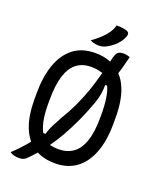

<svg xmlns="http://www.w3.org/2000/svg" viewBox="-176 -1036 1002 1209"><g transform="rotate(20 325.0 -431.5)"><path d="M538 -769Q527 -724 515 -681Q510 -665 505 -650Q536 -617 555 -569Q585 -494 585 -382V-342Q585 -224 553 -143Q521 -62 463 -21Q405 20 325 20Q252 20 200 -7Q200 -7 200 -7Q185 10 171 25Q157 40 143 53Q136 59 125 62.5Q114 66 100 66Q90 66 81.5 65Q73 64 65 62Q57 60 50 56.5Q43 53 38 49Q58 31 80.5 7.5Q103 -16 124 -41Q131 -49 137 -57Q111 -88 94 -131Q65 -206 65 -314V-354Q65 -466 94 -548Q123 -630 181 -675Q239 -720 327 -720Q386 -720 432 -701Q435 -712 437 -723Q445 -756 457 -767Q469 -778 496 -778Q504 -778 510.5 -777Q517 -776 524 -774Q531 -772 538 -769ZM156 -312Q156 -228 174 -172Q181 -151 190 -134H205Q208 -145 212 -157Q220 -179 233.5 -205Q247 -231 265 -264Q296 -314 322.5 -370Q349 -426 372 -490Q392 -549 410 -617Q394 -622 379 -625Q358 -629 332 -629Q274 -629 235 -599Q196 -569 176 -506Q156 -443 156 -344ZM466 -552H453Q453 -524 449 -495Q443 -459 432 -429Q407 -358 377 -293Q347 -228 314 -170Q286 -121 255 -78Q260 -77 266 -76Q287 -71 313 -71Q370 -71 410.5 -99Q451 -127 472.5 -188.5Q494 -250 494 -351V-368Q494 -431 487 -476Q481 -519 466 -552ZM393 -929Q408 -929 420.5 -928Q433 -927 443 -925Q453 -923 463 -920Q475 -915 477.5 -906Q480 -897 476 -886Q470 -870 461 -856Q452 -842 439.5 -829Q427 -816 412.5 -805Q398 -794 381 -785Q368 -777 354.5 -774Q341 -771 325 -771Q316 -771 307 -772.5Q298 -774 289 -777Q280 -780 271 -785Q302 -807 326.5 -829.5Q351 -852 368 -876.5Q385 -901 393 -929Z"/></g></svg>

Font: Code D Ace
Style: Regular
Weight: 400
Version: Version 1.085; ttfautohint (v1.8.4.7-5d5b);Nerd Fonts 3.0.2